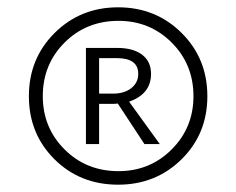

<svg xmlns="http://www.w3.org/2000/svg" viewBox="-20 -496 646 525"><path d="M303 9Q199 9 129 -60.5Q59 -130 59 -233Q59 -336 129.5 -406Q200 -476 303 -476Q406 -476 476.5 -406Q547 -336 547 -233Q547 -130 476.5 -60.5Q406 9 303 9ZM304 -28Q390 -28 449.5 -87.5Q509 -147 509 -233Q509 -320 449.5 -379.5Q390 -439 304 -439Q216 -439 156.5 -379.5Q97 -320 97 -233Q97 -147 156.5 -87.5Q216 -28 304 -28ZM393 -294Q393 -239 333 -218L417 -102H375L302 -213Q298 -212 289 -212H251V-102H215V-365H300Q344 -365 368.5 -346.5Q393 -328 393 -294ZM251 -240H289Q320 -240 339 -255Q358 -270 358 -294Q358 -337 300 -337H251Z"/></svg>

Font: EauTestSC
Style: Regular
Weight: 400
Designer: Christian Thalmann (Catharsis Fonts)
Version: Version 0.001;PS 000.001;hotconv 1.0.88;makeotf.lib2.5.64775